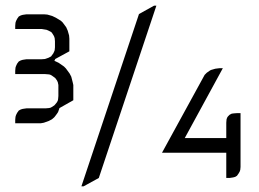

<svg xmlns="http://www.w3.org/2000/svg" viewBox="-20 -634 924 684"><path d="M34.2 -194.8V-207L35.2 -217.8L37.1 -224.1L41 -231.9L46.9 -240.2L54.2 -244.1L61 -246.1L74.2 -248H142.1L153.8 -249L159.2 -250L165 -252.9L173.8 -258.8L176.8 -262.2L183.1 -270L186 -275.9L187 -280.8L188 -292V-331.1L187 -335.9L186 -340.8L183.1 -347.2L176.8 -356L172.9 -358.9L164.1 -365.2L158.2 -368.2L152.8 -369.1L140.1 -370.1H34.2V-381.8L35.2 -393.1L37.1 -398.9L41 -407.2L46.9 -415L54.2 -418.9L61 -420.9L74.2 -422.9H127.9L140.1 -423.8L146 -425.8L152.8 -428.2L162.1 -433.1L164.1 -436L169.9 -443.8L172.9 -450.2L174.8 -455.1L175.8 -465.8V-486.8L174.8 -498L172.9 -503.9L170.9 -507.8L165 -517.1L162.1 -520L152.8 -524.9L146 -527.8L140.1 -528.8L127.9 -530.8H34.2V-542L35.2 -553.2L37.1 -559.1L41 -566.9L46.9 -575.2L54.2 -579.1L61 -581.1L74.2 -583H137.2L148.9 -582L166 -577.1L179.2 -570.8L196.8 -560.1L203.1 -554.2L215.8 -537.1L221.2 -524.9L226.1 -507.8L227.1 -496.1V-451.2L176.8 -423.8L173.8 -417L176.8 -416L189 -410.2L208 -397L214.8 -390.1L228 -372.1L233.9 -360.8L238.8 -341.8L241.2 -331.1V-276.9L191.9 -249L187 -234.9L183.1 -229L175.8 -219.2L172.9 -215.8L165 -209L153.8 -203.1L136.2 -196.8L125 -194.8ZM270 29.8 475.1 -584 528.8 -613.8H537.1L332 0L277.8 29.8ZM557.1 -89.8 709 -367.2 716.8 -375 728 -382.8 731.9 -384.8 747.1 -389.2 762.2 -391.1H773.9L638.2 -142.1H786.1V-196.8L787.1 -209L789.1 -214.8L792 -219.2L797.9 -225.1L805.2 -229L812 -230L825.2 -231H836.9V-39.1L835.9 -28.8L834 -22.9L830.1 -16.1L824.2 -7.8L817.9 -3.9L811 -2L797.9 0H786.1V-89.8Z"/></svg>

Font: Petahja
Style: Regular
Weight: 400
Designer: T. Christopher White
Version: Version 1.1